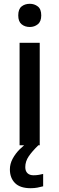

<svg xmlns="http://www.w3.org/2000/svg" viewBox="-20 -764 312 1010"><path d="M137 -744Q161 -744 179 -730Q197 -716 197 -683Q197 -651 179 -636.5Q161 -622 137 -622Q111 -622 93.5 -636.5Q76 -651 76 -683Q76 -716 93.5 -730Q111 -744 137 -744ZM189 -539V0H83V-539ZM113 115Q113 136 124.5 147Q136 158 156 158Q173 158 185.5 155.5Q198 153 207 151V216Q192 220 176.5 223Q161 226 141 226Q86 226 59 199Q32 172 32 127Q32 98 46.5 71Q61 44 83.5 21.5Q106 -1 129 -16L182 0Q149 32 131 58.5Q113 85 113 115Z"/></svg>

Font: Noto Sans Sinhala Medium
Style: Regular
Weight: 500
Designer: Jelle Bosma - Monotype Design Team
Foundry: Monotype Imaging Inc.
Version: Version 2.006; ttfautohint (v1.8.4.7-5d5b)